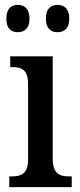

<svg xmlns="http://www.w3.org/2000/svg" viewBox="-20 -767 326 787"><path d="M216 -635C241 -635 264 -649 264 -690C264 -733 241 -747 216 -747C190 -747 168 -733 168 -690C168 -649 190 -635 216 -635ZM53 -635C78 -635 101 -649 101 -690C101 -733 78 -747 53 -747C27 -747 6 -733 6 -690C6 -649 27 -635 53 -635ZM18 0H274V-44H263C225 -44 196 -55 196 -116V-536H22V-492H31C68 -492 95 -481 95 -424V-113C95 -54 66 -44 28 -44H18Z"/></svg>

Font: Noto Serif Thai Condensed Medium
Style: Regular
Weight: 500
Width: 3
Designer: Monotype Design Team
Foundry: Monotype Imaging Inc.
Version: Version 2.002